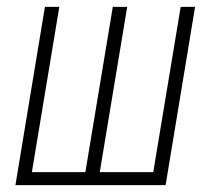

<svg xmlns="http://www.w3.org/2000/svg" viewBox="-20 -540 640 560"><path d="M25 0 111 -520H153L73 -38H229L309 -520H351L271 -38H427L507 -520H549L463 0Z"/></svg>

Font: Iosevka XLt Ex Obl
Style: Regular
Weight: 200
Width: 7
Italic angle: -9°
Monospace: yes
Designer: Belleve Invis
Foundry: Belleve Invis
Version: Version 32.5.0; ttfautohint (v1.8.4)